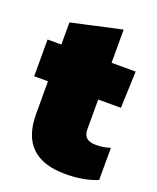

<svg xmlns="http://www.w3.org/2000/svg" viewBox="-121 -689 630 772"><g transform="rotate(20 194.0 -303.0)"><path d="M251 9.8Q59.1 9.8 59.1 -176.8V-316.9H0V-474.1H59.1V-568.8L273.9 -616.2V-474.1H377L371.1 -316.9H273.9V-189.9Q273.9 -165 287.1 -153.6Q300.3 -142.1 328.1 -142.1Q358.4 -142.1 388.2 -151.9V-14.2Q330.1 9.8 251 9.8Z"/></g></svg>

Font: Kanit ExtraBold
Style: Regular
Weight: 800
Designer: Katatrad Team
Foundry: CadsonDemak
Version: Version 1.000;PS 001.000;hotconv 1.0.88;makeotf.lib2.5.64775